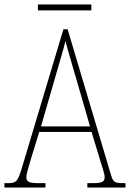

<svg xmlns="http://www.w3.org/2000/svg" viewBox="-23 -846 586 866"><path d="M148 -799H389V-826H148ZM-3 0H182V-20H150C105 -20 96 -28 96 -47C96 -64 111 -109 118 -134L154 -251H390L429 -122C436 -99 449 -62 449 -48C449 -28 441 -20 396 -20H371V0H543V-20H531C494 -20 487 -25 477 -59L282 -714H263L77 -93C58 -30 52 -20 15 -20H-3ZM162 -276 230 -511C245 -565 265 -628 272 -661C282 -625 298 -567 319 -497L383 -276Z"/></svg>

Font: Noto Serif Bengali Condensed Thin
Style: Regular
Weight: 100
Width: 3
Designer: Juan Bruce, Universal Thirst, Indian Type Foundry and the Monotype Design Team.
Foundry: Monotype Imaging Inc.
Version: Version 2.003